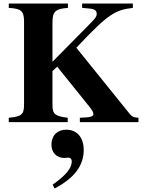

<svg xmlns="http://www.w3.org/2000/svg" viewBox="-20 -696 818 1094"><path d="M769 0V-25C744 -26 732 -31 720 -46L415 -424C601 -622 638 -639 737 -651V-676H448V-651L483 -648C519 -645 531 -637 531 -617C531 -601 522 -590 491 -559L279 -344V-567C279 -628 293 -646 367 -651V-676H30V-651C99 -647 117 -635 117 -573V-101C117 -44 104 -32 30 -25V0H366V-25C294 -34 279 -46 279 -95V-291L306 -316L487 -91C506 -67 512 -57 512 -46C512 -33 500 -27 435 -25V0ZM291 378C407 317 457 245 457 159C457 88 420 43 357 43C307 43 273 76 273 128C273 174 303 204 346 204C356 204 363 202 370 202C381 202 389 211 389 223C389 262 355 304 280 356Z"/></svg>

Font: STIXGeneral
Style: Bold
Weight: 700
Designer: MicroPress Inc., with final additions and corrections provided by Coen Hoffman, Elsevier (retired)
Version: Version 1.1.0